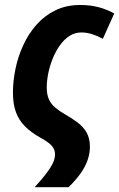

<svg xmlns="http://www.w3.org/2000/svg" viewBox="-20 -576 485 782"><path d="M121.1 186.5Q146 159.2 164.6 135.7Q183.1 112.3 193.6 91.8Q204.1 71.3 204.1 52.7Q204.1 40 198.7 29.3Q193.4 18.6 180.4 7.8Q167.5 -2.9 143.1 -16.1Q106.4 -36.6 81.8 -61.3Q57.1 -85.9 44.9 -119.1Q32.7 -152.3 32.7 -199.2Q32.7 -245.6 43 -295.4Q53.2 -345.2 74.5 -391.6Q95.7 -438 128.4 -475.1Q161.1 -512.2 205.6 -533.9Q250 -555.7 306.6 -555.7Q348.6 -555.7 382.8 -546.4Q417 -537.1 445.3 -521L398.9 -418Q378.4 -429.2 356 -436.5Q333.5 -443.8 311.5 -443.8Q284.7 -443.8 262.7 -429.4Q240.7 -415 223.6 -390.9Q206.5 -366.7 194.6 -337.2Q182.6 -307.6 176.5 -277.1Q170.4 -246.6 170.4 -219.2Q170.4 -189.9 179.7 -170.4Q189 -150.9 205.6 -137.2Q222.2 -123.5 244.1 -110.8Q272.5 -94.7 295.7 -77.4Q318.8 -60.1 332.5 -36.6Q346.2 -13.2 346.2 22Q346.2 49.8 336.4 77.1Q326.7 104.5 307.4 131.3Q288.1 158.2 259.3 186.5Z"/></svg>

Font: Open Sans SemiCondensed
Style: Bold Italic
Weight: 700
Width: 4
Italic angle: -12°
Designer: Monotype Design Team
Foundry: Monotype Imaging Inc.
Version: Version 3.003